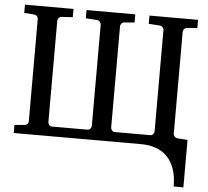

<svg xmlns="http://www.w3.org/2000/svg" viewBox="-58 -733 1084 1000"><g transform="rotate(5 484.0 -233.0)"><path d="M886.2 205.1Q886.2 151.9 872.6 113Q858.9 74.2 834 49.1Q809.1 23.9 774.7 12Q740.2 0 699.2 0H32.2V-42L84 -46.9Q95.2 -47.9 100.1 -54.4Q105 -61 105 -67.9V-603Q105 -608.9 100.1 -615.7Q95.2 -622.6 84 -624L32.2 -627.9V-670.9H286.1V-627.9L228 -624Q216.8 -622.6 211.9 -615.7Q207 -608.9 207 -603V-73.2Q207 -66.4 211.9 -58.6Q216.8 -50.8 228 -50.8H413.1Q423.3 -50.8 428.7 -58.6Q434.1 -66.4 434.1 -73.2V-603Q434.1 -608.9 428.7 -615.7Q423.3 -622.6 413.1 -624L354 -627.9V-670.9H608.9V-627.9L556.2 -624Q545.4 -622.6 540.3 -615.7Q535.2 -608.9 535.2 -603V-73.2Q535.2 -66.4 540.3 -58.6Q545.4 -50.8 556.2 -50.8H741.2Q751.5 -50.8 756.8 -57.9Q762.2 -64.9 762.2 -71.8V-603Q762.2 -608.9 756.8 -615.7Q751.5 -622.6 741.2 -624L683.1 -627.9V-670.9H937V-627.9L883.8 -624Q873.5 -622.6 868.2 -615.7Q862.8 -608.9 862.8 -603V-67.9Q862.8 -62 868.2 -55.2Q873.5 -48.3 883.8 -46.9L937 -43V205.1Z"/></g></svg>

Font: Charis SIL CyrE
Style: Regular
Weight: 400
Foundry: SIL International
Version: Version 5.000